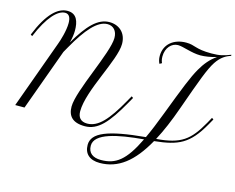

<svg xmlns="http://www.w3.org/2000/svg" viewBox="-134 -986 1765 1444"><g transform="rotate(15 748.5 -264.5)"><path d="M681.6 -650.9C681.6 -738.8 621.6 -785.6 549.3 -785.6C458 -785.6 385.3 -707.5 299.3 -561C309.1 -596.7 313.5 -630.4 313.5 -655.3C313.5 -726.6 294.4 -785.6 222.2 -785.6C148.4 -785.6 71.3 -719.2 0 -542L13.2 -533.2C79.6 -693.8 151.4 -767.1 208 -767.1C241.7 -767.1 252.9 -737.3 252.9 -698.2C252.9 -639.2 228 -559.1 216.8 -529.8L24.4 0.5H96.7L271 -479L295.4 -522C382.3 -675.8 460.4 -767.1 538.6 -767.1C583.5 -767.1 614.7 -734.9 614.7 -679.7C614.7 -563.5 436.5 -223.6 436.5 -98.6C436.5 -26.9 472.7 19 570.3 19C672.4 19 743.2 -62.5 841.3 -235.4L866.7 -280.3L853.5 -289.6L828.1 -244.6C738.3 -85.4 668.9 -4.9 582.5 -4.9C530.3 -4.9 508.3 -35.2 508.3 -81.5C508.3 -245.6 681.6 -522.9 681.6 -650.9ZM1229 -297.4C1314.9 -539.1 1348.6 -632.3 1387.2 -691.4C1422.4 -744.1 1459.5 -765.1 1497.1 -776.9V-785.6C1442.4 -765.1 1415 -756.3 1348.6 -756.3C1220.7 -756.3 1216.8 -786.1 1146.5 -786.1C1050.3 -786.1 978.5 -730.5 978.5 -637.7C978.5 -614.3 983.9 -594.7 991.7 -579.6L1009.3 -589.4C1002.9 -602.5 999 -619.1 999 -639.6C999 -706.5 1041.5 -752 1091.3 -752C1131.8 -752 1203.1 -720.7 1272 -720.7C1307.6 -720.7 1354.5 -728.5 1397.5 -741.2C1349.1 -709 1312.5 -664.1 1281.7 -610.4C1242.2 -541 1208 -454.1 1120.1 -223.6C1089.4 -143.1 1062.5 -76.7 1036.1 -21C743.7 5.9 627.9 54.2 627.9 148.4C627.9 217.8 671.9 256.8 749.5 256.8C893.1 256.8 1003.4 170.4 1103 -7.8C1287.6 -26.9 1369.1 -63 1466.8 -235.4L1492.2 -280.3L1479 -289.6L1454.1 -244.6C1368.7 -93.8 1304.2 -42.5 1113.8 -27.8C1153.8 -102.5 1191.9 -191.9 1229 -297.4ZM752.9 232.9C690.4 232.9 652.3 205.1 652.3 147.9C652.3 51.8 825.7 16.6 1026.9 -1C939 180.7 867.7 232.9 752.9 232.9Z"/></g></svg>

Font: Petit Formal Script
Style: Regular
Weight: 400
Designer: Pablo Impallari, Brenda Gallo, Rodrigo Fuenzalida
Foundry: Pablo Impallari, Brenda Gallo, Rodrigo Fuenzalida
Version: Version 1.001